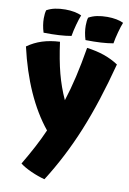

<svg xmlns="http://www.w3.org/2000/svg" viewBox="-114 -1001 787 1168"><g transform="rotate(10 279.5 -416.5)"><path d="M559 -661Q496 -420 421.5 -238Q347 -56 246 103Q206 93 161.5 73Q117 53 92 33Q127 -26 156.5 -81.5Q186 -137 210 -192Q137 -282 83 -403Q29 -524 -5 -673Q37 -703 85.5 -718.5Q134 -734 194 -737Q209 -626 230 -546Q251 -466 285 -392Q308 -463 327 -545Q346 -627 363 -729Q423 -721 470.5 -704.5Q518 -688 559 -661ZM193 -936Q223 -936 249 -931Q275 -926 293 -917Q284 -896 273 -855.5Q262 -815 257 -784Q223 -778 181 -775.5Q139 -773 86 -774Q79 -796 75.5 -818Q72 -840 72 -861Q72 -877 73.5 -889Q75 -901 78 -911Q101 -924 129.5 -930Q158 -936 193 -936ZM452 -936Q482 -936 508 -931Q534 -926 552 -917Q543 -896 532 -855.5Q521 -815 516 -784Q482 -778 440 -775.5Q398 -773 345 -774Q338 -796 334.5 -818Q331 -840 331 -861Q331 -877 332.5 -889Q334 -901 337 -911Q360 -924 388.5 -930Q417 -936 452 -936Z"/></g></svg>

Font: Atma
Style: Bold
Weight: 700
Designer: Gregori Vincens, Jeremie Hornus, Riccardo Olocco, Yoann Minet.
Foundry: black foundry
Version: Version 1.102;PS 1.100;hotconv 1.0.86;makeotf.lib2.5.63406